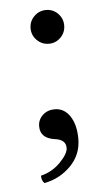

<svg xmlns="http://www.w3.org/2000/svg" viewBox="-45 -439 326 603"><g transform="rotate(-5 118.0 -137.5)"><path d="M85.4 -317.4Q69.8 -333 69.8 -355Q69.8 -377 85.4 -392.6Q101.1 -408.2 123 -408.2Q145 -408.2 160.4 -392.6Q175.8 -377 175.8 -355Q175.8 -333 160.4 -317.4Q145 -301.8 123 -301.8Q101.1 -301.8 85.4 -317.4ZM123 -95.2Q152.8 -95.2 170.9 -68.1Q189 -41 189 3.9Q189 53.7 154.1 88.9Q119.1 124 70.8 132.8Q62 124 62 108.9Q98.1 100.1 124 73.5Q149.9 46.9 149.9 28.8Q149.9 2 113.8 -2Q69.8 -8.8 69.8 -45.9Q69.8 -66.9 85 -81.1Q100.1 -95.2 123 -95.2Z"/></g></svg>

Font: Linux Libertine Capitals
Style: Small Caps
Weight: 400
Designer: Philipp H. Poll
Foundry: Philipp H. Poll
Version: Version 5.1.3